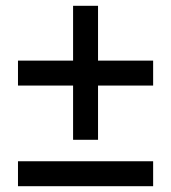

<svg xmlns="http://www.w3.org/2000/svg" viewBox="-20 -642 590 662"><path d="M508 -433V-347H318V-160H232V-347H42V-433H232V-622H318V-433ZM42 -86H508V0H42Z"/></svg>

Font: Ysabeau SC
Style: Bold
Weight: 700
Designer: Christian Thalmann (Catharsis Fonts)
Version: Version 0.003